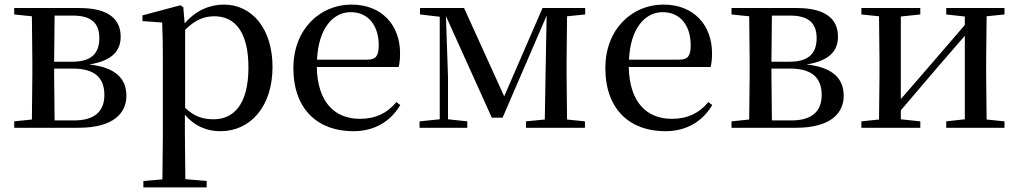

<svg xmlns="http://www.w3.org/2000/svg" viewBox="-20 -557 4441 837"><path d="M118 0H323C478 0 531 -67 531 -139C531 -213 486 -263 369 -276C477 -293 506 -342 506 -397C506 -473 454 -522 326 -522H42V-494L119 -486L121 -292V-230L119 -36L42 -28V0ZM218 -489H298C380 -489 413 -454 413 -391C413 -322 376 -288 295 -288H216ZM216 -258H298C397 -258 435 -214 435 -143C435 -72 393 -32 303 -32H218L216 -230Z M941 15C1071 15 1168 -92 1168 -265C1168 -433 1078 -537 956 -537C895 -537 834 -512 785 -455L779 -526L766 -534L601 -490V-465L687 -459C689 -410 690 -361 690 -293V23L688 225L605 232V260H881V232L788 224L786 23V-57C832 -3 887 15 941 15ZM787 -427C834 -474 874 -486 915 -486C1004 -486 1063 -418 1063 -263C1063 -98 996 -37 911 -37C864 -37 827 -49 787 -87Z M1520 15C1612 15 1682 -27 1725 -99L1708 -112C1669 -65 1619 -39 1549 -39C1442 -39 1364 -108 1361 -265H1718C1722 -281 1724 -301 1724 -325C1724 -445 1647 -537 1512 -537C1377 -537 1259 -432 1259 -260C1259 -78 1368 15 1520 15ZM1362 -297C1368 -432 1431 -504 1509 -504C1585 -504 1631 -446 1631 -360C1631 -316 1620 -297 1583 -297Z M1897 0H2017V-28L1933 -37V-222L1924 -487L2124 -44H2171L2363 -489L2358 -220L2355 -36L2273 -28V0H2530V-28L2452 -36L2450 -230V-292L2452 -486L2531 -494V-522H2345L2178 -137L2003 -522H1811V-494L1897 -484V-37L1809 -28V0Z M2880 15C2972 15 3042 -27 3085 -99L3068 -112C3029 -65 2979 -39 2909 -39C2802 -39 2724 -108 2721 -265H3078C3082 -281 3084 -301 3084 -325C3084 -445 3007 -537 2872 -537C2737 -537 2619 -432 2619 -260C2619 -78 2728 15 2880 15ZM2722 -297C2728 -432 2791 -504 2869 -504C2945 -504 2991 -446 2991 -360C2991 -316 2980 -297 2943 -297Z M3245 0H3450C3605 0 3658 -67 3658 -139C3658 -213 3613 -263 3496 -276C3604 -293 3633 -342 3633 -397C3633 -473 3581 -522 3453 -522H3169V-494L3246 -486L3248 -292V-230L3246 -36L3169 -28V0ZM3345 -489H3425C3507 -489 3540 -454 3540 -391C3540 -322 3503 -288 3422 -288H3343ZM3343 -258H3425C3524 -258 3562 -214 3562 -143C3562 -72 3520 -32 3430 -32H3345L3343 -230Z M4105 -494 4186 -485V-448L4031 -268L3907 -125V-485L3992 -494V-522H3735V-494L3812 -486L3814 -292V-230L3812 -36L3735 -28V0H3992V-28L3907 -37V-76L4057 -252L4186 -401V-37L4105 -28V0H4359V-28L4281 -36L4279 -230V-292L4281 -486L4359 -494V-522H4105Z"/></svg>

Font: Noto Serif CJK SC Medium
Style: Regular
Weight: 500
Designer: Ryoko NISHIZUKA 西塚涼子 (kana & ideographs); Frank Grießhammer (Latin, Greek & Cyrillic); Wenlong ZHANG 张文龙 (bopomofo); San
Foundry: Adobe
Version: Version 2.001;hotconv 1.1.0;makeotfexe 2.6.0